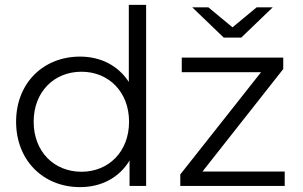

<svg xmlns="http://www.w3.org/2000/svg" viewBox="-20 -762 1242 787"><path d="M508 -426C464 -494 392 -530 308 -530C158 -530 46 -422 46 -263C46 -104 158 5 308 5C395 5 468 -33 511 -104V0H579V-742H508ZM969 -608 1098 -732H1032L933 -650L834 -732H768L897 -608ZM810 -59 1141 -479V-526H725V-466H1050L719 -47V0H1147V-59ZM314 -58C202 -58 118 -140 118 -263C118 -386 202 -468 314 -468C425 -468 509 -386 509 -263C509 -140 425 -58 314 -58Z"/></svg>

Font: Talent
Style: Regular
Weight: 400
Designer: Mike Powis
Version: Version 1.001;hotconv 1.0.109;makeotfexe 2.5.65596